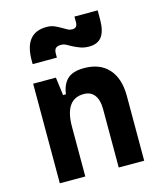

<svg xmlns="http://www.w3.org/2000/svg" viewBox="-117 -877 819 964"><g transform="rotate(-15 293.0 -395.0)"><path d="M379.9 0V-304.2Q379.9 -351.1 360.6 -376.5Q341.3 -401.9 305.5 -401.9Q206.1 -401.9 206.1 -258.3L175.8 -423.8H218.8Q226.1 -476.1 254.4 -501.7Q282.7 -527.3 340.3 -527.3Q422.4 -527.3 467.3 -477.5Q512.2 -427.7 512.2 -336.9V0ZM73.7 0V-517.6H191.9L206.1 -408.2V0ZM96.7 -613.3V-632.8Q96.7 -775.4 211.4 -775.4Q233.9 -775.4 250.2 -768.8Q266.6 -762.2 288.1 -749.5Q302.7 -741.2 312 -735.8Q321.3 -730.5 335 -730.5Q361.3 -730.5 361.3 -759.8V-789.6H481.9V-742.2Q481.9 -683.6 460.9 -654.3Q439.9 -625 394 -625Q369.1 -625 349.1 -632.3Q329.1 -639.6 310.5 -649.4Q294.9 -658.2 283.7 -664.1Q272.5 -669.9 258.8 -669.9Q240.7 -669.9 231.7 -662.1Q222.7 -654.3 222.7 -633.8V-613.3Z"/></g></svg>

Font: Cascadia Code
Style: Regular
Weight: 400
Monospace: yes
Designer: Aaron Bell
Foundry: Saja Typeworks
Version: Version 2106.017